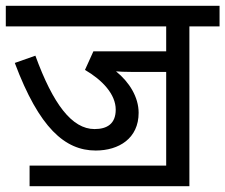

<svg xmlns="http://www.w3.org/2000/svg" viewBox="-20 -642 777 662"><path d="M82 -71V0H633V-551H737V-622H0V-551H553V-465H302L273 -401C333 -366 379 -317 379 -264C379 -215 349 -197 306 -197C228 -197 163 -283 102 -450L31 -425C115 -201 204 -123 310 -123C390 -123 458 -165 458 -253C458 -307 426 -359 380 -396C392 -395 409 -394 435 -394H553V-71Z"/></svg>

Font: Noto Sans Devanagari UI
Style: Regular
Weight: 400
Designer: Jelle Bosma - Monotype Design Team
Foundry: Monotype Imaging Inc.
Version: Version 2.003